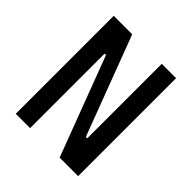

<svg xmlns="http://www.w3.org/2000/svg" viewBox="-187 -827 961 961"><g transform="rotate(45 293.0 -346.5)"><path d="M382.8 0 183.6 -527.3H173.8V0H72.3V-693.4H203.1L402.3 -166H412.1V-693.4H513.7V0Z"/></g></svg>

Font: CaskaydiaCove NFP
Style: Regular
Weight: 400
Designer: Aaron Bell
Foundry: Saja Typeworks
Version: Version 2111.001; VTT 6.35;Nerd Fonts 3.1.1